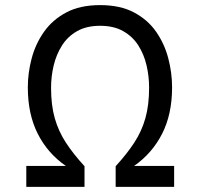

<svg xmlns="http://www.w3.org/2000/svg" viewBox="-20 -732 784 752"><path d="M83 0V-82H238Q167 -131 128 -207.8Q89 -284.5 89 -390Q89 -446.5 104 -503.2Q119 -560 152.2 -607.2Q185.5 -654.5 239.5 -683.2Q293.5 -712 372 -712Q451 -712 505 -683.2Q559 -654.5 591.8 -607.2Q624.5 -560 639.2 -503.2Q654 -446.5 654 -390Q654 -284.5 614.8 -207.8Q575.5 -131 505 -82H662V0H433V-81Q477 -129 506 -173.5Q535 -218 549.5 -269.2Q564 -320.5 564 -389Q564 -433 554 -476Q544 -519 521.8 -554Q499.5 -589 462.5 -610Q425.5 -631 372 -631Q319 -631 282 -610Q245 -589 222.8 -553.8Q200.5 -518.5 190.2 -475.5Q180 -432.5 180 -388Q180 -320 194.5 -269Q209 -218 238 -173.5Q267 -129 311 -81V0Z"/></svg>

Font: Undotted
Style: Regular
Weight: 400
Designer: Delve Withrington, Dave Bailey, Thomas Jockin
Foundry: Delve Fonts LLC
Version: Version 4.000